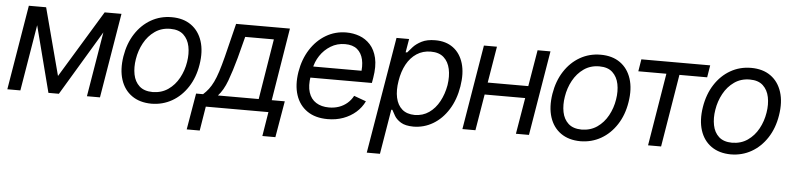

<svg xmlns="http://www.w3.org/2000/svg" viewBox="-45 -790 5075 1232"><g transform="rotate(5 2492.5 -174.5)"><path d="M324.2 -113.3 586.9 -545.9H667L339.8 0H272.5L131.8 -545.9H210ZM182.6 -545.9 91.8 0H7.8L98.6 -545.9ZM520.5 0 611.3 -545.9H695.3L604.5 0Z M936.5 11.7Q860.8 11.2 810.1 -24.7Q759.3 -60.5 738.5 -125Q717.8 -189.5 731.4 -275.4Q745.1 -359.4 785.4 -421.6Q825.7 -483.9 885.7 -518.3Q945.8 -552.7 1018.6 -552.7Q1093.8 -552.7 1144.3 -516.8Q1194.8 -481 1215.8 -416Q1236.8 -351.1 1222.7 -264.6Q1209.5 -181.6 1168.9 -119.4Q1128.4 -57.1 1068.6 -22.9Q1008.8 11.2 936.5 11.7ZM937.5 -63.5Q995.1 -64 1037.6 -93.5Q1080.1 -123 1106.4 -171.1Q1132.8 -219.2 1141.6 -275.4Q1150.4 -329.1 1141.1 -375Q1131.8 -420.9 1101.6 -449.2Q1071.3 -477.5 1016.6 -477.5Q959.5 -477.5 916.7 -447.5Q874 -417.5 847.7 -369.1Q821.3 -320.8 812.5 -264.6Q803.7 -211.4 812.7 -165.5Q821.8 -119.6 852.3 -91.8Q882.8 -64 937.5 -63.5Z M1176.8 156.2 1216.8 -78.1H1261.7Q1281.2 -95.7 1296.6 -115.7Q1312 -135.7 1325.7 -163.8Q1339.4 -191.9 1352.3 -231.9Q1365.2 -272 1379.9 -329.1L1433.6 -545.9H1780.3L1704.1 -78.1H1788.1L1748 156.2H1664.1L1689.5 0H1286.1L1260.7 156.2ZM1357.4 -78.1H1620.1L1683.6 -467.8H1499L1462.9 -329.1Q1439.5 -243.7 1415.8 -179.7Q1392.1 -115.7 1357.4 -78.1Z M2071.8 11.7Q1991.7 11.7 1939.5 -24.4Q1887.2 -60.5 1866.2 -124.8Q1845.2 -189 1858.9 -273.9Q1872.6 -356.4 1912.6 -419.2Q1952.6 -481.9 2012.2 -517.3Q2071.8 -552.7 2144 -552.7Q2188 -552.7 2228.3 -538.1Q2268.6 -523.4 2298.3 -491Q2328.1 -458.5 2340.6 -406Q2353 -353.5 2340.3 -277.3L2334.5 -244.1H1913.6L1925.8 -316.4H2301.8L2258.3 -292Q2267.6 -346.7 2258.1 -388.4Q2248.5 -430.2 2220 -453.9Q2191.4 -477.5 2142.1 -477.5Q2090.8 -477.5 2049.6 -452.1Q2008.3 -426.8 1981.7 -386.5Q1955.1 -346.2 1947.3 -300.8L1939.5 -252.9Q1929.2 -190.9 1942.9 -148.7Q1956.5 -106.4 1990.5 -85Q2024.4 -63.5 2073.7 -63.5Q2107.9 -63.5 2137.5 -73.7Q2167 -84 2190.2 -103.8Q2213.4 -123.5 2228.5 -151.9L2306.6 -123.5Q2287.1 -82.5 2252.4 -52.2Q2217.8 -22 2171.9 -5.1Q2126 11.7 2071.8 11.7Z M2340.8 204.1 2466.8 -545.9H2547.9L2533.2 -459H2543Q2554.7 -473.1 2574.7 -495.4Q2594.7 -517.6 2629.2 -535.2Q2663.6 -552.7 2716.8 -552.7Q2785.6 -552.7 2832 -518.3Q2878.4 -483.9 2897.5 -420.7Q2916.5 -357.4 2902.3 -271.5Q2888.2 -185.1 2848.1 -121.3Q2808.1 -57.6 2750.2 -23.2Q2692.4 11.2 2624 11.7Q2571.8 11.2 2543.2 -6.3Q2514.6 -23.9 2501.2 -46.6Q2487.8 -69.3 2480.5 -84H2473.6L2425.8 204.1ZM2626 -63.5Q2678.2 -64 2718 -91.8Q2757.8 -119.6 2783.4 -167Q2809.1 -214.4 2819.3 -272.5Q2828.1 -330.1 2818.1 -376.5Q2808.1 -422.9 2777.8 -450.2Q2747.6 -477.5 2694.3 -477.5Q2643.1 -477.5 2603.5 -451.7Q2564 -425.8 2538.8 -379.9Q2513.7 -334 2503.9 -272.5Q2493.7 -210.9 2503.9 -163.8Q2514.2 -116.7 2544.7 -90.3Q2575.2 -64 2626 -63.5Z M3355 -311.5 3342.3 -233.4H3041.5L3054.2 -311.5ZM3113.8 -545.9 3022.9 0H2939L3029.8 -545.9ZM3458.5 -545.9 3367.7 0H3283.7L3375.5 -545.9Z M3699.7 11.7Q3624 11.2 3573.2 -24.7Q3522.5 -60.5 3501.7 -125Q3481 -189.5 3494.6 -275.4Q3508.3 -359.4 3548.6 -421.6Q3588.9 -483.9 3648.9 -518.3Q3709 -552.7 3781.7 -552.7Q3856.9 -552.7 3907.5 -516.8Q3958 -481 3979 -416Q4000 -351.1 3985.8 -264.6Q3972.7 -181.6 3932.1 -119.4Q3891.6 -57.1 3831.8 -22.9Q3772 11.2 3699.7 11.7ZM3700.7 -63.5Q3758.3 -64 3800.8 -93.5Q3843.3 -123 3869.6 -171.1Q3896 -219.2 3904.8 -275.4Q3913.6 -329.1 3904.3 -375Q3895 -420.9 3864.7 -449.2Q3834.5 -477.5 3779.8 -477.5Q3722.7 -477.5 3679.9 -447.5Q3637.2 -417.5 3610.8 -369.1Q3584.5 -320.8 3575.7 -264.6Q3566.9 -211.4 3575.9 -165.5Q3585 -119.6 3615.5 -91.8Q3646 -64 3700.7 -63.5Z M4031.2 -467.8 4043.9 -545.9H4487.3L4474.6 -467.8H4295.9L4218.8 0H4134.8L4211.9 -467.8Z M4668.9 11.7Q4593.3 11.2 4542.5 -24.7Q4491.7 -60.5 4470.9 -125Q4450.2 -189.5 4463.9 -275.4Q4477.5 -359.4 4517.8 -421.6Q4558.1 -483.9 4618.2 -518.3Q4678.2 -552.7 4751 -552.7Q4826.2 -552.7 4876.7 -516.8Q4927.2 -481 4948.2 -416Q4969.2 -351.1 4955.1 -264.6Q4941.9 -181.6 4901.4 -119.4Q4860.8 -57.1 4801 -22.9Q4741.2 11.2 4668.9 11.7ZM4669.9 -63.5Q4727.5 -64 4770 -93.5Q4812.5 -123 4838.9 -171.1Q4865.2 -219.2 4874 -275.4Q4882.8 -329.1 4873.5 -375Q4864.3 -420.9 4834 -449.2Q4803.7 -477.5 4749 -477.5Q4691.9 -477.5 4649.2 -447.5Q4606.4 -417.5 4580.1 -369.1Q4553.7 -320.8 4544.9 -264.6Q4536.1 -211.4 4545.2 -165.5Q4554.2 -119.6 4584.7 -91.8Q4615.2 -64 4669.9 -63.5Z"/></g></svg>

Font: Inter Tight
Style: Italic
Weight: 400
Italic angle: -9.39999°
Designer: Rasmus Andersson
Foundry: rsms
Version: Version 3.002